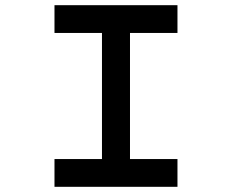

<svg xmlns="http://www.w3.org/2000/svg" viewBox="-20 -720 894 740"><path d="M190 0V-107H373V-593H190V-700H664V-593H481V-107H664V0Z"/></svg>

Font: Lexend Zetta
Style: Regular
Weight: 400
Designer: Bonnie Shaver-Troup, Thomas Jockin
Foundry: Lexend
Version: Version 1.007